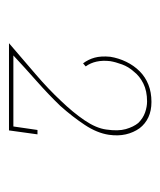

<svg xmlns="http://www.w3.org/2000/svg" viewBox="16 -756 365 438"><g transform="rotate(90 199.0 -537.5)"><path d="M107 -385Q136 -412 166 -438.5Q196 -465 222 -492Q247 -520 265.5 -548Q284 -576 288 -603Q291 -624 287 -641.5Q283 -659 273 -673Q263 -686 248 -693Q233 -700 213 -700Q191 -700 173.5 -693Q156 -686 143 -673Q130 -660 121.5 -642.5Q113 -625 110 -606Q108 -585 112 -570.5Q116 -556 125 -544L132 -550Q124 -561 121 -575Q118 -589 120 -606Q122 -618 127.5 -633Q133 -648 144 -660Q154 -673 171 -681.5Q188 -690 212 -690Q224 -690 237 -685.5Q250 -681 261 -670Q270 -659 275 -641.5Q280 -624 276 -597Q273 -574 255 -547.5Q237 -521 211 -494Q184 -465 149.5 -435.5Q115 -406 79 -375H278L287 -440H277L269 -385Z"/></g></svg>

Font: Josefin Slab ExtraLight
Style: Italic
Weight: 250
Italic angle: -12°
Designer: Santiago Orozco
Foundry: Typemade
Version: Version 2.100